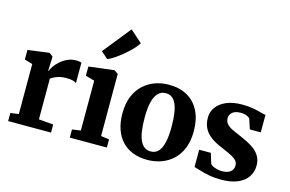

<svg xmlns="http://www.w3.org/2000/svg" viewBox="-108 -1154 2153 1423"><g transform="rotate(15 968.0 -442.0)"><path d="M35 0V-62L98 -71V-454.5L36.5 -473V-546.5L198 -568H201L228.5 -547.5V-524.5L225 -437H228.5Q233 -451.5 247.5 -472.8Q262 -494 285.5 -515.2Q309 -536.5 340 -550.8Q371 -565 407.5 -565Q421.5 -565 431.5 -563Q441.5 -561 447.5 -558.5V-402.5Q436.5 -410.5 418.2 -415.2Q400 -420 369 -420Q340 -420 317.2 -414Q294.5 -408 278.2 -399.8Q262 -391.5 252 -384.5V-71.5L364 -62V0Z M508 0V-62.5L573.5 -72V-454.5L504.5 -474V-544.5L697.5 -568H699.5L729 -547.5V-71.5L792.5 -62.5V0ZM624.5 -634.5 572 -680.5 743 -893.5 835.5 -811.5Q823 -790 797.2 -763Q771.5 -736 740.2 -709.8Q709 -683.5 678.8 -663.2Q648.5 -643 626.5 -634.5Z M838 -275Q838 -349.5 860.5 -404.8Q883 -460 922.2 -496.5Q961.5 -533 1011.8 -551Q1062 -569 1117 -569Q1201 -569 1260.5 -534.8Q1320 -500.5 1351.8 -436.5Q1383.5 -372.5 1383.5 -283Q1383.5 -207 1360.8 -151.5Q1338 -96 1298.8 -60Q1259.5 -24 1209.2 -6.5Q1159 11 1103.5 11Q1041 11 991.8 -8.5Q942.5 -28 908.2 -65Q874 -102 856 -155.2Q838 -208.5 838 -275ZM1113 -56Q1147 -56 1169.8 -78.8Q1192.5 -101.5 1204.2 -149.5Q1216 -197.5 1216 -271.5Q1216 -327 1210.2 -370Q1204.5 -413 1192.2 -442.5Q1180 -472 1160 -487.2Q1140 -502.5 1111 -502.5Q1077 -502.5 1053.5 -479.5Q1030 -456.5 1017.8 -409Q1005.5 -361.5 1005.5 -286.5Q1005.5 -230.5 1011.5 -187.5Q1017.5 -144.5 1030.5 -115.2Q1043.5 -86 1063.8 -71Q1084 -56 1113 -56Z M1669.5 11Q1619.5 11 1578 3Q1536.5 -5 1506 -14.8Q1475.5 -24.5 1457.5 -29V-161.5H1547L1571 -83Q1576 -75.5 1590 -68.2Q1604 -61 1622.5 -56.2Q1641 -51.5 1660 -51.5Q1690 -51.5 1709.5 -60.2Q1729 -69 1738.5 -84Q1748 -99 1748 -117.5Q1748 -144.5 1727.2 -162Q1706.5 -179.5 1671.5 -195.2Q1636.5 -211 1591.5 -230.5Q1549.5 -249.5 1519.5 -274Q1489.5 -298.5 1473.8 -331.5Q1458 -364.5 1458 -409Q1458 -454.5 1484.8 -490.2Q1511.5 -526 1561 -546.8Q1610.5 -567.5 1679 -567.5Q1729.5 -567.5 1765 -560.8Q1800.5 -554 1824.8 -547Q1849 -540 1865.5 -538L1865 -404H1781L1756.5 -479.5Q1752.5 -486.5 1742.2 -492.2Q1732 -498 1717.5 -502Q1703 -506 1685.5 -506Q1659.5 -506 1640.2 -498.2Q1621 -490.5 1610.8 -476.2Q1600.5 -462 1600.5 -443Q1600.5 -414.5 1618.2 -396.2Q1636 -378 1665.2 -364.8Q1694.5 -351.5 1727 -337.5Q1758.5 -324 1789.2 -308.2Q1820 -292.5 1844.8 -272Q1869.5 -251.5 1884.2 -223.2Q1899 -195 1899 -156.5Q1899 -110.5 1874.5 -72.5Q1850 -34.5 1799.2 -11.8Q1748.5 11 1669.5 11Z"/></g></svg>

Font: Merriweather 20pt ExtraBold
Style: Regular
Weight: 800
Version: Version 2.100